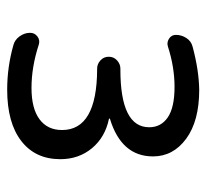

<svg xmlns="http://www.w3.org/2000/svg" viewBox="-40 -530 580 540"><g transform="rotate(90 250.0 -260.0)"><path d="M227.5 -58.6Q285.2 -58.6 315.4 -81.1Q345.7 -103.5 345.7 -144.5Q345.7 -242.2 175.8 -243.2H172.9Q160.2 -243.2 149.9 -252.4Q139.6 -261.7 139.6 -275.9Q139.6 -290 149.9 -299.3Q160.2 -308.6 172.9 -308.6H175.8Q337.9 -308.6 337.9 -389.6Q337.9 -422.9 310.1 -441.9Q282.2 -460.9 224.6 -460.9Q168.9 -460.9 111.3 -442.4Q99.6 -438.5 88.9 -445.3Q78.1 -452.1 78.1 -464.8Q78.1 -480.5 86.9 -494.1Q95.7 -507.8 111.3 -511.7Q176.8 -529.3 232.4 -530.3Q320.3 -530.3 370.1 -493.7Q419.9 -457 419.9 -400.4Q419.9 -311.5 314.5 -279.3Q313.5 -279.3 313.5 -278.3Q313.5 -276.4 314.5 -276.4Q366.2 -265.6 397 -228.5Q427.7 -191.4 427.7 -139.6Q427.7 -69.3 376.5 -29.8Q325.2 9.8 232.4 9.8Q168 9.8 106.4 -7.8Q91.8 -11.7 82 -25.4Q72.3 -39.1 72.3 -54.7Q72.3 -67.4 82.5 -75.2Q92.8 -83 105.5 -79.1Q168 -58.6 227.5 -58.6Z"/></g></svg>

Font: Rounded-X Mgen+ 2m regular
Style: Regular
Weight: 400
Designer: [Source Han Sans]
Ryoko NISHIZUKA  (kana & ideographs); Paul D. Hunt (Latin, Greek & Cyrillic); Wenlong ZHANG  (bopomofo
Version: Version 1.059.20150602